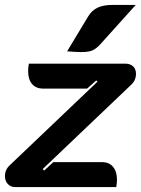

<svg xmlns="http://www.w3.org/2000/svg" viewBox="-21 -758 571 778"><path d="M-1 -45Q-1 -69 16 -86L374 -427L369 -432L332 -399H154Q125 -399 109 -417.5Q93 -436 93 -470Q93 -484 96 -500H487Q507 -500 518.5 -489Q530 -478 530 -459Q530 -432 510 -414L152 -73L158 -67L195 -101H393Q421 -101 437 -82Q453 -63 453 -30Q453 -17 450 0H40Q22 0 10.5 -12.5Q-1 -25 -1 -45ZM336 -691Q351 -716 374.5 -727Q398 -738 434 -738H529L384 -577Q368 -560 353 -553.5Q338 -547 309 -547Q287 -547 251 -550Z"/></svg>

Font: K2D ExtraBold
Style: Italic
Weight: 800
Italic angle: -10°
Designer: Katatrad Aksorn Co.,Ltd.
Foundry: Cadson Demak Co.,Ltd.
Version: Version 1.000; ttfautohint (v1.6)